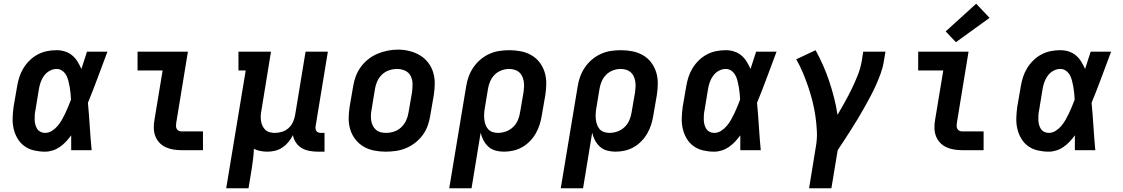

<svg xmlns="http://www.w3.org/2000/svg" viewBox="-20 -808 6040 1033"><path d="M222 8Q193 8 164 1.5Q135 -5 112 -21.5Q89 -38 74.5 -62.5Q60 -87 53.5 -115Q47 -143 48 -173Q49 -203 53 -233L72 -343Q76 -368 84 -393Q92 -418 106 -441Q120 -464 140 -483.5Q160 -503 184 -515.5Q208 -528 233.5 -533Q259 -538 285 -538Q308 -538 330 -531Q352 -524 369 -509.5Q386 -495 397.5 -476Q409 -457 418 -437Q425 -460 433 -483.5Q441 -507 448 -530H558Q532 -461 506.5 -392Q481 -323 453 -255Q459 -191 463 -127.5Q467 -64 473 0H363Q363 -20 363 -40Q363 -60 363 -80Q350 -62 335 -46Q320 -30 302 -17.5Q284 -5 263.5 1.5Q243 8 222 8ZM222 -93Q242 -93 259.5 -104Q277 -115 290 -130.5Q303 -146 313 -163.5Q323 -181 331.5 -199Q340 -217 347.5 -235.5Q355 -254 362 -272Q361 -289 359.5 -306Q358 -323 355 -339.5Q352 -356 348 -372.5Q344 -389 336.5 -403Q329 -417 315.5 -427Q302 -437 285 -437Q265 -437 247 -427Q229 -417 217 -400.5Q205 -384 198.5 -365Q192 -346 189 -327L171 -217Q168 -203 167 -190Q166 -177 166.5 -163.5Q167 -150 170 -138Q173 -126 179.5 -115.5Q186 -105 197.5 -99Q209 -93 222 -93Z M957 0Q935 0 913 -3.5Q891 -7 871.5 -16Q852 -25 837.5 -40.5Q823 -56 815.5 -76Q808 -96 807.5 -118.5Q807 -141 811 -163L855 -429H720V-530H991L928 -146Q927 -138 927 -130Q927 -122 930.5 -115Q934 -108 941.5 -104.5Q949 -101 957 -101H1072V0Z M1197 205 1302 -429H1263V-530H1438L1387 -217Q1384 -202 1383 -187.5Q1382 -173 1384 -159Q1386 -145 1391.5 -132.5Q1397 -120 1406.5 -110.5Q1416 -101 1429.5 -97Q1443 -93 1458 -93Q1478 -93 1497.5 -99Q1517 -105 1532.5 -119Q1548 -133 1556.5 -152Q1565 -171 1568 -190L1624 -530H1744L1678 -129Q1677 -121 1678 -114Q1679 -107 1683 -102Q1687 -97 1693.5 -95Q1700 -93 1708 -93H1726V8H1691Q1668 8 1645.5 4Q1623 0 1604 -11Q1585 -22 1572.5 -40.5Q1560 -59 1556 -81Q1546 -61 1532 -44Q1518 -27 1499.5 -14.5Q1481 -2 1460 3Q1439 8 1419 8Q1400 8 1381.5 4.5Q1363 1 1346 -7Q1345 21 1341.5 48Q1338 75 1334 102L1317 205Z M2055 8Q2024 8 1993 2Q1962 -4 1936.5 -19Q1911 -34 1892.5 -57.5Q1874 -81 1865 -109.5Q1856 -138 1856 -169.5Q1856 -201 1861 -233L1880 -343Q1884 -370 1894 -397Q1904 -424 1921 -447.5Q1938 -471 1961.5 -489.5Q1985 -508 2011.5 -519Q2038 -530 2065.5 -535.5Q2093 -541 2121 -541Q2153 -541 2183 -533.5Q2213 -526 2238.5 -511Q2264 -496 2282.5 -472.5Q2301 -449 2310 -420.5Q2319 -392 2319 -360.5Q2319 -329 2314 -297L2295 -187Q2291 -160 2281.5 -133Q2272 -106 2255 -82.5Q2238 -59 2214.5 -40.5Q2191 -22 2164.5 -11Q2138 0 2110 4Q2082 8 2055 8ZM2057 -93Q2079 -93 2101 -100.5Q2123 -108 2139.5 -124Q2156 -140 2165.5 -161Q2175 -182 2178 -203L2197 -313Q2200 -336 2199.5 -358.5Q2199 -381 2189 -400Q2179 -419 2159 -428Q2139 -437 2116 -437Q2094 -437 2072.5 -429.5Q2051 -422 2034.5 -406Q2018 -390 2009 -369Q2000 -348 1997 -327L1979 -217Q1976 -202 1975.5 -187Q1975 -172 1977.5 -157.5Q1980 -143 1986.5 -130.5Q1993 -118 2003.5 -109Q2014 -100 2028 -96.5Q2042 -93 2057 -93Z M2397 205 2488 -343Q2492 -370 2501.5 -396Q2511 -422 2527 -445.5Q2543 -469 2565.5 -488Q2588 -507 2614 -518.5Q2640 -530 2667 -534Q2694 -538 2721 -538Q2752 -538 2782.5 -532Q2813 -526 2839 -511Q2865 -496 2883 -472.5Q2901 -449 2910 -420.5Q2919 -392 2919 -360Q2919 -328 2914 -297L2895 -187Q2891 -162 2883.5 -138Q2876 -114 2863 -91Q2850 -68 2831 -48.5Q2812 -29 2789 -16Q2766 -3 2741 2.5Q2716 8 2691 8Q2668 8 2646 2Q2624 -4 2608 -18.5Q2592 -33 2581.5 -52.5Q2571 -72 2566 -94L2517 205ZM2659 -93Q2680 -93 2701.5 -100.5Q2723 -108 2740 -124Q2757 -140 2766 -161Q2775 -182 2778 -203L2797 -313Q2799 -328 2799.5 -343Q2800 -358 2797.5 -372Q2795 -386 2789 -398.5Q2783 -411 2772.5 -420Q2762 -429 2748 -433Q2734 -437 2719 -437Q2698 -437 2677 -429Q2656 -421 2640.5 -405Q2625 -389 2616.5 -368.5Q2608 -348 2605 -327L2589 -230Q2586 -214 2585 -198.5Q2584 -183 2585.5 -168Q2587 -153 2591.5 -139Q2596 -125 2605.5 -114Q2615 -103 2629 -98Q2643 -93 2659 -93Z M2997 205 3088 -343Q3092 -370 3101.5 -396Q3111 -422 3127 -445.5Q3143 -469 3165.5 -488Q3188 -507 3214 -518.5Q3240 -530 3267 -534Q3294 -538 3321 -538Q3352 -538 3382.5 -532Q3413 -526 3439 -511Q3465 -496 3483 -472.5Q3501 -449 3510 -420.5Q3519 -392 3519 -360Q3519 -328 3514 -297L3495 -187Q3491 -162 3483.5 -138Q3476 -114 3463 -91Q3450 -68 3431 -48.5Q3412 -29 3389 -16Q3366 -3 3341 2.5Q3316 8 3291 8Q3268 8 3246 2Q3224 -4 3208 -18.5Q3192 -33 3181.5 -52.5Q3171 -72 3166 -94L3117 205ZM3259 -93Q3280 -93 3301.5 -100.5Q3323 -108 3340 -124Q3357 -140 3366 -161Q3375 -182 3378 -203L3397 -313Q3399 -328 3399.5 -343Q3400 -358 3397.5 -372Q3395 -386 3389 -398.5Q3383 -411 3372.5 -420Q3362 -429 3348 -433Q3334 -437 3319 -437Q3298 -437 3277 -429Q3256 -421 3240.5 -405Q3225 -389 3216.5 -368.5Q3208 -348 3205 -327L3189 -230Q3186 -214 3185 -198.5Q3184 -183 3185.5 -168Q3187 -153 3191.5 -139Q3196 -125 3205.5 -114Q3215 -103 3229 -98Q3243 -93 3259 -93Z M3822 8Q3793 8 3764 1.5Q3735 -5 3712 -21.5Q3689 -38 3674.5 -62.5Q3660 -87 3653.5 -115Q3647 -143 3648 -173Q3649 -203 3653 -233L3672 -343Q3676 -368 3684 -393Q3692 -418 3706 -441Q3720 -464 3740 -483.5Q3760 -503 3784 -515.5Q3808 -528 3833.5 -533Q3859 -538 3885 -538Q3908 -538 3930 -531Q3952 -524 3969 -509.5Q3986 -495 3997.5 -476Q4009 -457 4018 -437Q4025 -460 4033 -483.5Q4041 -507 4048 -530H4158Q4132 -461 4106.5 -392Q4081 -323 4053 -255Q4059 -191 4063 -127.5Q4067 -64 4073 0H3963Q3963 -20 3963 -40Q3963 -60 3963 -80Q3950 -62 3935 -46Q3920 -30 3902 -17.5Q3884 -5 3863.5 1.5Q3843 8 3822 8ZM3822 -93Q3842 -93 3859.5 -104Q3877 -115 3890 -130.5Q3903 -146 3913 -163.5Q3923 -181 3931.5 -199Q3940 -217 3947.5 -235.5Q3955 -254 3962 -272Q3961 -289 3959.5 -306Q3958 -323 3955 -339.5Q3952 -356 3948 -372.5Q3944 -389 3936.5 -403Q3929 -417 3915.5 -427Q3902 -437 3885 -437Q3865 -437 3847 -427Q3829 -417 3817 -400.5Q3805 -384 3798.5 -365Q3792 -346 3789 -327L3771 -217Q3768 -203 3767 -190Q3766 -177 3766.5 -163.5Q3767 -150 3770 -138Q3773 -126 3779.5 -115.5Q3786 -105 3797.5 -99Q3809 -93 3822 -93Z M4333 205 4369 -16Q4377 -59 4375 -101Q4373 -143 4367 -184Q4361 -225 4351 -264.5Q4341 -304 4328 -342Q4315 -380 4299.5 -417Q4284 -454 4264 -489L4368 -538Q4390 -498 4408.5 -456Q4427 -414 4441.5 -370.5Q4456 -327 4467.5 -282Q4479 -237 4486 -190Q4506 -224 4525.5 -259Q4545 -294 4562.5 -330Q4580 -366 4594.5 -402.5Q4609 -439 4616 -477L4624 -530H4744L4735 -477Q4730 -445 4718.5 -413.5Q4707 -382 4693.5 -351.5Q4680 -321 4664 -291Q4648 -261 4631.5 -231.5Q4615 -202 4597.5 -172.5Q4580 -143 4561.5 -114.5Q4543 -86 4524.5 -57Q4506 -28 4487 0L4453 205Z M5157 0Q5135 0 5113 -3.5Q5091 -7 5071.5 -16Q5052 -25 5037.5 -40.5Q5023 -56 5015.5 -76Q5008 -96 5007.5 -118.5Q5007 -141 5011 -163L5055 -429H4920V-530H5191L5128 -146Q5127 -138 5127 -130Q5127 -122 5130.5 -115Q5134 -108 5141.5 -104.5Q5149 -101 5157 -101H5272V0ZM5123 -581 5068 -639 5232 -788 5304 -712Z M5622 8Q5593 8 5564 1.5Q5535 -5 5512 -21.5Q5489 -38 5474.5 -62.5Q5460 -87 5453.5 -115Q5447 -143 5448 -173Q5449 -203 5453 -233L5472 -343Q5476 -368 5484 -393Q5492 -418 5506 -441Q5520 -464 5540 -483.5Q5560 -503 5584 -515.5Q5608 -528 5633.5 -533Q5659 -538 5685 -538Q5708 -538 5730 -531Q5752 -524 5769 -509.5Q5786 -495 5797.5 -476Q5809 -457 5818 -437Q5825 -460 5833 -483.5Q5841 -507 5848 -530H5958Q5932 -461 5906.5 -392Q5881 -323 5853 -255Q5859 -191 5863 -127.5Q5867 -64 5873 0H5763Q5763 -20 5763 -40Q5763 -60 5763 -80Q5750 -62 5735 -46Q5720 -30 5702 -17.5Q5684 -5 5663.5 1.5Q5643 8 5622 8ZM5622 -93Q5642 -93 5659.5 -104Q5677 -115 5690 -130.5Q5703 -146 5713 -163.5Q5723 -181 5731.5 -199Q5740 -217 5747.5 -235.5Q5755 -254 5762 -272Q5761 -289 5759.5 -306Q5758 -323 5755 -339.5Q5752 -356 5748 -372.5Q5744 -389 5736.5 -403Q5729 -417 5715.5 -427Q5702 -437 5685 -437Q5665 -437 5647 -427Q5629 -417 5617 -400.5Q5605 -384 5598.5 -365Q5592 -346 5589 -327L5571 -217Q5568 -203 5567 -190Q5566 -177 5566.5 -163.5Q5567 -150 5570 -138Q5573 -126 5579.5 -115.5Q5586 -105 5597.5 -99Q5609 -93 5622 -93Z"/></svg>

Font: Iosevka Slab Extended
Style: Bold Italic
Weight: 700
Width: 7
Italic angle: -9°
Monospace: yes
Designer: Belleve Invis
Foundry: Belleve Invis
Version: Version 11.1.0; ttfautohint (v1.8.3)